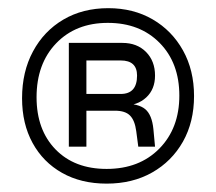

<svg xmlns="http://www.w3.org/2000/svg" viewBox="-20 -728 529 470"><path d="M261.5 -457Q286.5 -457 298.2 -445.2Q310 -433.5 313.5 -407L318.5 -369H359.5L355.5 -412Q352 -447 335.5 -460.8Q319 -474.5 282 -474.5ZM275.5 -580Q315.5 -580 315.5 -543Q315.5 -498 275.5 -498H191.5V-580ZM282 -469.5Q316.5 -469.5 338 -489.5Q359.5 -509.5 359.5 -543Q359.5 -578.5 337.5 -600.8Q315.5 -623 279.5 -623H148.5V-369H191.5V-457H277.5ZM241 -314.5Q162.5 -314.5 116 -362.2Q69.5 -410 69.5 -490Q69.5 -572 117.5 -622Q165.5 -672 244 -672Q322.5 -672 370.8 -623Q419 -574 419 -494Q419 -414 370 -364.2Q321 -314.5 241 -314.5ZM455 -493Q455 -556 428 -604.5Q401 -653 353.8 -680.5Q306.5 -708 245 -708Q182.5 -708 135 -680Q87.5 -652 60.8 -602.2Q34 -552.5 34 -487.5Q34 -425 59.8 -378Q85.5 -331 132 -304.8Q178.5 -278.5 241 -278.5Q304.5 -278.5 352.5 -305.8Q400.5 -333 427.8 -381.2Q455 -429.5 455 -493Z"/></svg>

Font: Overused Grotesk Light
Style: Regular
Weight: 300
Designer: RandomMaerks
Version: Version 0.005